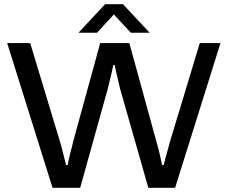

<svg xmlns="http://www.w3.org/2000/svg" viewBox="-20 -890 1079 910"><path d="M229 0 14 -686H123L264 -220Q268 -208 273 -188Q278 -168 283.5 -146.5Q289 -125 293 -108H301Q303 -121 306.5 -136.5Q310 -152 314 -167.5Q318 -183 321.5 -196.5Q325 -210 327 -220L455 -686H593L721 -220Q725 -208 730 -188Q735 -168 740 -146.5Q745 -125 748 -108H756Q759 -121 763 -136Q767 -151 771.5 -166.5Q776 -182 779.5 -196Q783 -210 786 -220L927 -686H1025L810 0H683L549 -470Q546 -484 541 -504Q536 -524 531.5 -545Q527 -566 523 -582H517Q514 -566 509 -544.5Q504 -523 499 -503Q494 -483 491 -470L360 0ZM352 -735 478 -870H563L689 -735H600L497 -846H542L440 -735Z"/></svg>

Font: Archivo SemiExpanded
Style: Regular
Weight: 400
Width: 6
Designer: Hector Gatti
Foundry: Omnibus-Type
Version: Version 2.001